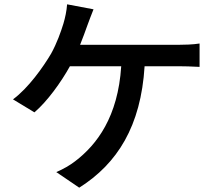

<svg xmlns="http://www.w3.org/2000/svg" viewBox="-20 -821 976 887"><path d="M40 -362 139 -302C198 -352 262 -441 303 -515H540C525 -281 428 -153 327 -76C304 -58 271 -39 240 -26L346 46C522 -65 631 -238 648 -515H804C827 -515 868 -514 902 -512V-620C872 -615 829 -614 804 -614H350C363 -646 374 -677 383 -702C391 -723 402 -754 412 -778L290 -801C288 -771 281 -739 273 -712C261 -673 243 -622 216 -573C180 -512 111 -414 40 -362Z"/></svg>

Font: GenEiGothic-pro-SemiBold
Style: Regular
Weight: 500
Designer: Ryoko NISHIZUKA (kana & ideographs); Paul D. Hunt (Latin, Greek & Cyrillic); Wenlong ZHANG (bopomofo); Sandoll Communica
Foundry: Adobe Systems Incorporated; o_tamon
Version: Version 1.000.140830